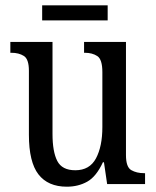

<svg xmlns="http://www.w3.org/2000/svg" viewBox="-20 -694 588 724"><path d="M232 10Q161 10 125 -36.5Q89 -83 89 -186V-427Q89 -471 70 -483Q51 -495 23 -495H19V-536H178V-189Q178 -122 196 -87Q214 -52 264 -52Q318 -52 342 -97Q366 -142 366 -215V-422Q366 -470 347 -482.5Q328 -495 300 -495H297V-536H455V-109Q455 -64 475 -52.5Q495 -41 523 -41H527V0H384L372 -82H368Q343 -28 309 -9Q275 10 232 10ZM139 -617V-674H386V-617Z"/></svg>

Font: Noto Serif Ethiopic Condensed
Style: Regular
Weight: 400
Width: 3
Designer: Monotype Design Team
Foundry: Monotype Imaging Inc.
Version: Version 2.102; ttfautohint (v1.8.4.7-5d5b)